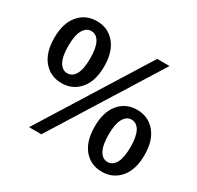

<svg xmlns="http://www.w3.org/2000/svg" viewBox="-155 -899 1125 1094"><g transform="rotate(30 407.0 -352.0)"><path d="M152.5 0 590.5 -702H671.5L233.5 0ZM186.5 -309.5Q113.5 -309.5 68 -362.8Q22.5 -416 22.5 -513.5Q22.5 -610 68 -663.5Q113.5 -717 186.5 -717Q259.5 -717 305 -663.5Q350.5 -610 350.5 -513.5Q350.5 -417 305 -363.2Q259.5 -309.5 186.5 -309.5ZM186.5 -374.5Q220.5 -374.5 239.5 -408.8Q258.5 -443 258.5 -513.5Q258.5 -583 239.5 -617.5Q220.5 -652 186.5 -652Q154 -652 134.2 -617.5Q114.5 -583 114.5 -513.5Q114.5 -443 134.2 -408.8Q154 -374.5 186.5 -374.5ZM637.5 13Q564.5 13 519.5 -40.2Q474.5 -93.5 474.5 -191Q474.5 -287 519.5 -340.5Q564.5 -394 637.5 -394Q710.5 -394 756.2 -340.5Q802 -287 802 -191Q802 -94.5 756.2 -40.8Q710.5 13 637.5 13ZM637.5 -51.5Q671.5 -51.5 690.8 -86Q710 -120.5 710 -191Q710 -260 690.8 -294.8Q671.5 -329.5 637.5 -329.5Q605 -329.5 585.5 -294.8Q566 -260 566 -191Q566 -120.5 585.5 -86Q605 -51.5 637.5 -51.5Z"/></g></svg>

Font: Expletus Sans Medium
Style: Regular
Weight: 500
Version: Version 7.500